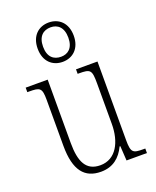

<svg xmlns="http://www.w3.org/2000/svg" viewBox="-151 -902 812 1000"><g transform="rotate(-20 255.0 -402.0)"><path d="M242 -596C298 -596 342 -634 342 -705C342 -776 298 -814 242 -814C186 -814 142 -776 142 -705C142 -634 186 -596 242 -596ZM243 -624C203 -624 172 -647 172 -705C172 -763 203 -787 243 -787C281 -787 312 -763 312 -705C312 -647 281 -624 243 -624ZM234 10C301 10 343 -26 369 -81H373L378 0H491V-25H481C423 -25 412 -30 412 -101V-536H293V-511H300C364 -511 371 -505 371 -429V-205C371 -107 330 -23 242 -23C164 -23 136 -80 136 -184V-536H14V-511H23C84 -511 95 -506 95 -439V-184C95 -47 144 10 234 10Z"/></g></svg>

Font: Noto Serif Armenian Condensed ExtraLight
Style: Regular
Weight: 200
Width: 3
Designer: Monotype Design Team
Foundry: Monotype Imaging Inc.
Version: Version 2.008